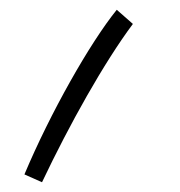

<svg xmlns="http://www.w3.org/2000/svg" viewBox="-20 -179 369 393"><path d="M66 194C122 76 193 -51 252 -130L219 -159C164 -91 83 52 30 178Z"/></svg>

Font: Noto Sans Arabic UI XCn Lt
Style: Regular
Weight: 300
Width: 2
Designer: Monotype Design Team, Nadine Chahine and Nizar Qandah
Foundry: Monotype Imaging Inc.
Version: Version 2.010